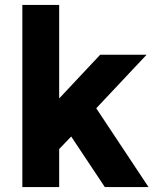

<svg xmlns="http://www.w3.org/2000/svg" viewBox="-20 -762 635 782"><path d="M221 0H71V-742H221V-361L388 -539H577L372 -321L585 0H407L270 -206L221 -155Z"/></svg>

Font: Montserrat_am3
Style: Bold
Weight: 700
Designer: Julieta Ulanovsky
Foundry: Julieta Ulanovsky. Armenina letters added by Vahan Hovhannisyan
Version: Version 2.001